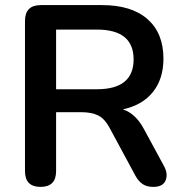

<svg xmlns="http://www.w3.org/2000/svg" viewBox="-20 -725 723 753"><path d="M200 -375H360Q504 -375 504 -492Q504 -609 360 -609H200ZM139 8Q78 8 78 -54V-643Q78 -705 140 -705H380Q496 -705 558.5 -650Q621 -595 621 -495Q621 -416 580 -364.5Q539 -313 462 -296Q512 -280 545 -218L623 -74Q640 -43 629.5 -17.5Q619 8 581 8Q556 8 539.5 -3Q523 -14 511 -36L409 -225Q390 -260 364.5 -272.5Q339 -285 299 -285H200V-54Q200 8 139 8Z"/></svg>

Font: Chiron GoRound TC M
Style: Regular
Weight: 500
Designer: Ryoko NISHIZUKA 西塚涼子 (kana, bopomofo & ideographs); Paul D. Hunt (Latin, Greek & Cyrillic); Sandoll Communications 산돌커뮤니
Foundry: Adobe
Version: Version 1.000;hotconv 1.1.1;makeotfexe 2.6.0